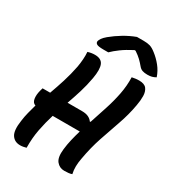

<svg xmlns="http://www.w3.org/2000/svg" viewBox="-220 -1055 1072 1185"><g transform="rotate(30 316.0 -463.0)"><path d="M56 -367H110Q129 -419 146.5 -474.5Q164 -530 176 -591Q181 -620 183 -647.5Q185 -675 183 -700Q208 -708 233 -708Q279 -708 292.5 -676.5Q306 -645 294 -577Q284 -521 268 -469Q252 -417 234 -367H337Q365 -367 383 -358.5Q401 -350 411 -335L416 -336Q436 -397 456 -458Q476 -519 488 -580Q500 -641 498 -701Q513 -704 524 -705.5Q535 -707 548 -707Q587 -707 602 -687Q617 -667 617.5 -635.5Q618 -604 611 -567Q598 -493 572.5 -421Q547 -349 521.5 -273Q496 -197 481 -111Q475 -80 474.5 -53Q474 -26 480 0Q470 4 455.5 5.5Q441 7 425 7Q392 7 370.5 -19Q349 -45 356 -106Q360 -142 368.5 -178Q377 -214 388 -251H195Q177 -193 165 -131.5Q153 -70 154 0Q144 3 133 5Q122 7 111 7Q71 7 51 -23.5Q31 -54 42 -127Q46 -159 54 -190Q62 -221 71 -253Q50 -259 45.5 -285.5Q41 -312 50 -346ZM402 -933H450Q477 -933 495.5 -927.5Q514 -922 538 -903Q568 -880 593.5 -848.5Q619 -817 632 -778Q618 -770 605 -766.5Q592 -763 573 -763Q552 -763 537.5 -768Q523 -773 511 -788Q497 -805 480.5 -821Q464 -837 437 -855H429Q381 -830 349 -806.5Q317 -783 296 -762H261Q225 -762 213.5 -769Q202 -776 204 -789Q206 -798 214.5 -810.5Q223 -823 242 -839Q277 -868 318 -892.5Q359 -917 402 -933Z"/></g></svg>

Font: Recursive Mn Csl St SmB
Style: Italic
Weight: 600
Italic angle: -15°
Monospace: yes
Version: Version 1.079;hotconv 1.0.112;makeotfexe 2.5.65598; ttfautoh